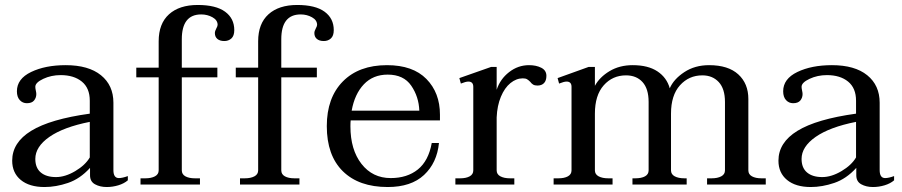

<svg xmlns="http://www.w3.org/2000/svg" viewBox="-20 -742 3627 772"><path d="M29 -96Q29 -169 105.5 -216Q182 -263 341 -285V-337Q341 -388 309 -414Q277 -440 224 -440Q186 -440 154 -425Q122 -410 122 -393Q122 -387 124 -378Q126 -369 126 -364Q126 -349 117 -338Q108 -327 88 -327Q71 -327 59.5 -339.5Q48 -352 48 -375Q48 -425 105 -452.5Q162 -480 244 -480Q336 -480 386 -439.5Q436 -399 436 -329V-58Q436 -26 458 -26Q472 -26 494 -34V-17Q479 -4 456 3Q433 10 409 10Q382 10 362 -1Q342 -12 342 -37V-67Q302 -23 253.5 -6.5Q205 10 159 10Q98 10 63.5 -18.5Q29 -47 29 -96ZM341 -109V-252Q235 -231 178.5 -191.5Q122 -152 122 -103Q122 -67 144 -48.5Q166 -30 205 -30Q242 -30 282.5 -54Q323 -78 341 -109Z M922 -621Q922 -598 910.5 -587.5Q899 -577 882 -577Q864 -577 854 -585.5Q844 -594 844 -609Q844 -617 849.5 -627Q855 -637 855 -642Q855 -661 834.5 -672.5Q814 -684 789 -684Q711 -684 711 -584V-470H854V-431H711V-57Q711 -41 725.5 -33Q740 -25 764 -25H784V0H545V-25H564Q588 -25 603 -33Q618 -41 618 -57V-431H528V-470H618V-576Q618 -647 659.5 -684.5Q701 -722 775 -722Q848 -722 885 -695Q922 -668 922 -621Z M1322 -621Q1322 -598 1310.5 -587.5Q1299 -577 1282 -577Q1264 -577 1254 -585.5Q1244 -594 1244 -609Q1244 -617 1249.5 -627Q1255 -637 1255 -642Q1255 -661 1234.5 -672.5Q1214 -684 1189 -684Q1111 -684 1111 -584V-470H1254V-431H1111V-57Q1111 -41 1125.5 -33Q1140 -25 1164 -25H1184V0H945V-25H964Q988 -25 1003 -33Q1018 -41 1018 -57V-431H928V-470H1018V-576Q1018 -647 1059.5 -684.5Q1101 -722 1175 -722Q1248 -722 1285 -695Q1322 -668 1322 -621Z M1390 -258Q1389 -250 1389 -234Q1389 -140 1433.5 -83Q1478 -26 1551 -26Q1617 -26 1660 -60.5Q1703 -95 1716 -167H1745Q1737 -87 1685 -38.5Q1633 10 1539 10Q1423 10 1358.5 -53.5Q1294 -117 1294 -235Q1294 -349 1358.5 -414.5Q1423 -480 1536 -480Q1640 -480 1694.5 -424.5Q1749 -369 1749 -281V-258ZM1394 -297H1666Q1664 -353 1633.5 -397.5Q1603 -442 1539 -442Q1480 -442 1443 -403Q1406 -364 1394 -297Z M2177 -437Q2177 -418 2167.5 -408Q2158 -398 2141 -398Q2130 -398 2123.5 -402Q2117 -406 2112 -413Q2105 -420 2099 -423.5Q2093 -427 2082 -427Q2056 -427 2032.5 -408Q2009 -389 1994 -353Q1979 -317 1977 -270V-57Q1977 -41 1992 -33Q2007 -25 2031 -25H2048V0H1811V-25H1830Q1854 -25 1868.5 -33Q1883 -41 1883 -57V-393Q1883 -414 1863 -414Q1853 -414 1833 -406L1827 -428L1955 -473H1977V-381Q1991 -424 2027 -452Q2063 -480 2107 -480Q2136 -480 2156.5 -469.5Q2177 -459 2177 -437Z M3059 -25V0H2823V-25H2841Q2865 -25 2880 -33Q2895 -41 2895 -57V-332Q2895 -385 2870 -412Q2845 -439 2804 -439Q2750 -439 2714 -399Q2678 -359 2678 -285V-57Q2678 -41 2693 -33Q2708 -25 2732 -25H2741V0H2523V-25H2534Q2559 -25 2573.5 -33Q2588 -41 2588 -57V-332Q2588 -385 2563.5 -412Q2539 -439 2497 -439Q2443 -439 2407.5 -399Q2372 -359 2372 -285V-57Q2372 -41 2387 -33Q2402 -25 2426 -25H2443V0H2206V-25H2225Q2249 -25 2263.5 -33Q2278 -41 2278 -57V-393Q2278 -414 2258 -414Q2248 -414 2228 -406L2222 -428L2347 -473H2372V-397Q2391 -432 2431 -456Q2471 -480 2524 -480Q2586 -480 2623.5 -455Q2661 -430 2673 -387Q2689 -424 2731.5 -452Q2774 -480 2831 -480Q2908 -480 2948.5 -443Q2989 -406 2989 -344V-57Q2989 -41 3003.5 -33Q3018 -25 3042 -25Z M3110 -96Q3110 -169 3186.5 -216Q3263 -263 3422 -285V-337Q3422 -388 3390 -414Q3358 -440 3305 -440Q3267 -440 3235 -425Q3203 -410 3203 -393Q3203 -387 3205 -378Q3207 -369 3207 -364Q3207 -349 3198 -338Q3189 -327 3169 -327Q3152 -327 3140.5 -339.5Q3129 -352 3129 -375Q3129 -425 3186 -452.5Q3243 -480 3325 -480Q3417 -480 3467 -439.5Q3517 -399 3517 -329V-58Q3517 -26 3539 -26Q3553 -26 3575 -34V-17Q3560 -4 3537 3Q3514 10 3490 10Q3463 10 3443 -1Q3423 -12 3423 -37V-67Q3383 -23 3334.5 -6.5Q3286 10 3240 10Q3179 10 3144.5 -18.5Q3110 -47 3110 -96ZM3422 -109V-252Q3316 -231 3259.5 -191.5Q3203 -152 3203 -103Q3203 -67 3225 -48.5Q3247 -30 3286 -30Q3323 -30 3363.5 -54Q3404 -78 3422 -109Z"/></svg>

Font: TavirajRegular
Style: Regular
Weight: 400
Designer: Katatrad Team
Foundry: CadsonDemak
Version: Version 1.001